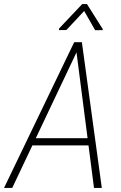

<svg xmlns="http://www.w3.org/2000/svg" viewBox="-49 -917 590 937"><path d="M333.5 -680.7 10.7 0H-29.3L313 -710.9H343.3ZM409.7 0 321.8 -681.2 322.8 -710.9H350.6L447.8 0ZM403.3 -242.7 397.5 -207.5H95.2L101.1 -242.7ZM375.5 -897 452.6 -774.9 452.1 -770 415.5 -769.5 361.8 -863.3 274.9 -770.5 238.8 -770 239.3 -777.8 352.1 -897Z"/></svg>

Font: Roboto Condensed ExtraLight
Style: Italic
Weight: 250
Italic angle: -12°
Designer: Christian Robertson
Foundry: Google
Version: Version 3.008; 2023